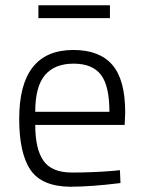

<svg xmlns="http://www.w3.org/2000/svg" viewBox="-20 -700 544 730"><path d="M406 -50 436 -53 438 -4Q325 10 247 10Q139 9 96 -54Q53 -117 53 -248Q53 -510 259 -510Q358 -510 407 -453.5Q456 -397 456 -273L454 -225H114Q114 -133 145.5 -88.5Q177 -44 253.5 -44Q330 -44 406 -50ZM114 -275H396Q396 -374 363.5 -416Q331 -458 259.5 -458Q188 -458 151 -414.5Q114 -371 114 -275ZM126 -631V-680H398V-631Z"/></svg>

Font: Titillium Web[RUS by Daymarius]
Style: Regular
Weight: 300
Designer: Cyrillization by Daymarius
Foundry: Cyrillization by Daymarius
Version: Version 1.002 September 12, 2018